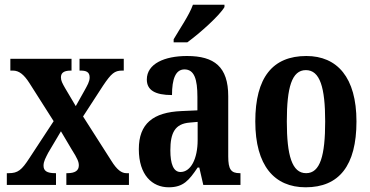

<svg xmlns="http://www.w3.org/2000/svg" viewBox="-20 -786 1572 816"><path d="M9 0H218V-50H215C179 -50 165 -60 165 -82C165 -101 175 -117 185 -137L239 -228L284 -152C310 -111 315 -98 315 -83C315 -61 299 -50 266 -50H262V0H528V-50H517C497 -50 477 -64 453 -103L333 -291L418 -422C453 -474 467 -486 499 -486H506V-536H318V-486H322C345 -486 361 -481 361 -457C361 -439 351 -423 339 -401L302 -335L257 -411C245 -432 239 -443 239 -457C239 -473 247 -486 281 -486H284V-536H24V-486H35C61 -486 82 -469 105 -433L208 -271L105 -114C72 -63 56 -50 17 -50H9Z M718 -619V-606H776C831 -646 914 -721 934 -756V-766H800C784 -721 744 -664 718 -619ZM697 10C759 10 783 -19 820 -74H827L844 0H1002V-50H999C962 -50 950 -66 950 -121V-377C950 -502 891 -548 775 -548C679 -548 604 -515 604 -448C604 -403 639 -382 711 -382C711 -450 726 -491 764 -491C806 -491 819 -449 819 -374V-317L752 -314C630 -309 570 -260 570 -152C570 -42 627 10 697 10ZM747 -55C717 -55 704 -90 704 -147C704 -222 724 -260 786 -265L820 -268V-191C820 -111 791 -55 747 -55Z M1279 10C1421 10 1495 -82 1495 -270C1495 -457 1413 -548 1282 -548C1139 -548 1065 -457 1065 -270C1065 -82 1146 10 1279 10ZM1281 -50C1221 -50 1199 -125 1199 -270C1199 -414 1220 -488 1280 -488C1340 -488 1362 -414 1362 -270C1362 -125 1341 -50 1281 -50Z"/></svg>

Font: Noto Serif Devanagari ExtraCondensed
Style: Bold
Weight: 700
Width: 2
Designer: Universal Thirst, Indian Type Foundry and the Monotype Design Team
Foundry: Monotype Imaging Inc.
Version: Version 2.004